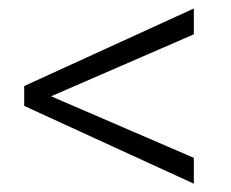

<svg xmlns="http://www.w3.org/2000/svg" viewBox="-20 -549 551 457"><path d="M101.6 -319.8 441.4 -173.3V-111.8L37.6 -296.9V-344.2L441.4 -528.8V-467.3Z"/></svg>

Font: SteelSelectRoboto
Style: Regular
Weight: 300
Designer: Google
Version: Version 2.137; 2017